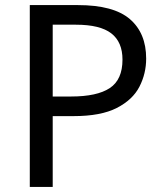

<svg xmlns="http://www.w3.org/2000/svg" viewBox="-20 -734 645 754"><path d="M286 -714Q426 -714 490 -659Q554 -604 554 -504Q554 -445 527.5 -393.5Q501 -342 438.5 -310Q376 -278 269 -278H187V0H97V-714ZM278 -637H187V-355H259Q361 -355 411 -388Q461 -421 461 -500Q461 -569 417 -603Q373 -637 278 -637Z"/></svg>

Font: Noto Sans Living
Style: Regular
Weight: 400
Designer: Monotype Design Team
Foundry: Monotype Imaging Inc.
Version: Version 2.013; ttfautohint (v1.8.4.7-5d5b)